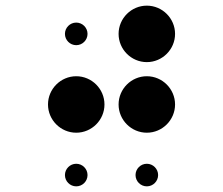

<svg xmlns="http://www.w3.org/2000/svg" viewBox="-20 -670 790 680"><path d="M210 -550C210 -528 228 -510 250 -510C272 -510 290 -528 290 -550C290 -572 272 -590 250 -590C228 -590 210 -572 210 -550ZM150 -300C150 -245 195 -200 250 -200C305 -200 350 -245 350 -300C350 -355 305 -400 250 -400C195 -400 150 -355 150 -300ZM210 -50C210 -28 228 -10 250 -10C272 -10 290 -28 290 -50C290 -72 272 -90 250 -90C228 -90 210 -72 210 -50ZM400 -550C400 -495 445 -450 500 -450C555 -450 600 -495 600 -550C600 -605 555 -650 500 -650C445 -650 400 -605 400 -550ZM400 -300C400 -245 445 -200 500 -200C555 -200 600 -245 600 -300C600 -355 555 -400 500 -400C445 -400 400 -355 400 -300ZM460 -50C460 -28 478 -10 500 -10C522 -10 540 -28 540 -50C540 -72 522 -90 500 -90C478 -90 460 -72 460 -50Z"/></svg>

Font: APH Braille Shadows
Style: Regular
Weight: 400
Designer: M R Gray
Version: Version 1.1